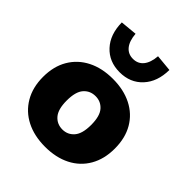

<svg xmlns="http://www.w3.org/2000/svg" viewBox="-212 -887 1027 1027"><g transform="rotate(45 301.0 -374.0)"><path d="M301 11Q219 11 158 -20Q97 -51 63 -109Q29 -167 29 -246Q29 -326 63 -383.5Q97 -441 158 -472Q219 -503 301 -503Q383 -503 444 -472Q505 -441 538.5 -383.5Q572 -326 572 -246Q572 -167 538.5 -109Q505 -51 444 -20Q383 11 301 11ZM301 -120Q341 -120 367 -150Q393 -180 393 -246Q393 -313 367 -342.5Q341 -372 301 -372Q260 -372 234 -342.5Q208 -313 208 -246Q208 -180 234 -150Q260 -120 301 -120ZM301 -553Q221 -553 171.5 -606.5Q122 -660 121 -750L216 -759Q220 -708 242 -681Q264 -654 301 -654Q338 -654 360 -681Q382 -708 386 -759L481 -750Q480 -660 430.5 -606.5Q381 -553 301 -553Z"/></g></svg>

Font: Nunito Sans Black
Style: Regular
Weight: 900
Designer: Vernon Adams
Foundry: Vernon Adams
Version: Version 3.006; ttfautohint (v1.8.3)